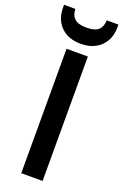

<svg xmlns="http://www.w3.org/2000/svg" viewBox="-195 -964 651 1015"><g transform="rotate(20 131.0 -457.0)"><path d="M70 0V-700H190V0ZM130 -750Q83 -750 49 -768.5Q15 -787 -3.5 -820.5Q-22 -854 -22 -898V-914H42Q42 -880 62 -860.5Q82 -841 130 -841Q179 -841 198.5 -860.5Q218 -880 218 -914H284V-898Q284 -853 265 -820Q246 -787 212 -768.5Q178 -750 130 -750Z"/></g></svg>

Font: DM Sans 17pt SemiBold
Style: Regular
Weight: 600
Version: Version 4.004;gftools[0.9.30]